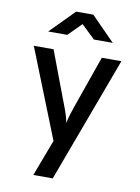

<svg xmlns="http://www.w3.org/2000/svg" viewBox="-102 -853 805 1101"><g transform="rotate(10 300.0 -302.5)"><path d="M171 180 251 -32 45 -550H160L277 -240Q286 -218 294 -192Q302 -166 305 -146Q309 -166 316.5 -192Q324 -218 332 -240L441 -550H555L284 180ZM112 -645 250 -785H350L488 -645H378L299 -721L223 -645Z"/></g></svg>

Font: JetBrains Mono NL SemiBold
Style: Regular
Weight: 600
Designer: Philipp Nurullin, Konstantin Bulenkov
Foundry: JetBrains
Version: Version 2.304; ttfautohint (v1.8.4.7-5d5b)